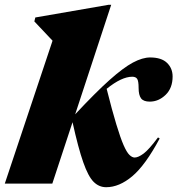

<svg xmlns="http://www.w3.org/2000/svg" viewBox="-43 -767 741 802"><path d="M421.5 -747 271 -289.5Q356.5 -381 414.5 -432.8Q472.5 -484.5 512.5 -505.8Q552.5 -527 584 -527Q631.5 -527 654.8 -504.2Q678 -481.5 678 -447.5Q678 -399 648.8 -370.8Q619.5 -342.5 582.5 -342.5Q556.5 -342.5 546.2 -356.2Q536 -370 536 -399Q536 -428.5 530 -437.5Q524 -446.5 509.5 -446.5Q465 -446.5 402.5 -396Q425.5 -304.5 442.8 -247.8Q460 -191 473.2 -160.8Q486.5 -130.5 497.8 -119.8Q509 -109 519.5 -109Q534.5 -109 556.8 -125.5Q579 -142 617 -193L624 -188.5Q564 -76.5 509.5 -30.8Q455 15 400.5 15Q370.5 15 348 -7.5Q325.5 -30 304.8 -89Q284 -148 260 -256.5L175.5 0H-23L176.5 -597L100.5 -677.5L104.5 -694L410.5 -747Z"/></svg>

Font: Newsreader Display ExtraBold
Style: Italic
Weight: 800
Italic angle: -17°
Designer: Hugues Gentile
Foundry: Production Type
Version: Version 1.001